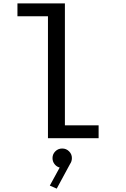

<svg xmlns="http://www.w3.org/2000/svg" viewBox="-20 -820 750 1139"><path d="M365 -76.5H565V0H264.5V-723.5H83.5V-800H365ZM406.5 117.5Q406.5 137.5 395.5 153L316.5 299L275.5 281L334 174Q315.5 169 303.5 153.5Q291.5 138 291.5 117.5Q291.5 94.5 308.2 77.8Q325 61 349 61Q373 61 389.8 77.8Q406.5 94.5 406.5 117.5Z"/></svg>

Font: League Mono
Style: Regular
Weight: 400
Width: 6
Designer: Tyler Finck
Foundry: The League of Moveable Type / Tyler Finck
Version: Version 2.300;RELEASE